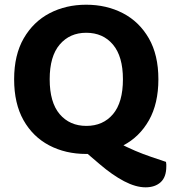

<svg xmlns="http://www.w3.org/2000/svg" viewBox="-20 -644 741 822"><path d="M332.8 -4.3 484.4 -33.9Q523.3 -13.6 558.5 1.4Q593.8 16.4 626.9 27.5Q660.1 38.7 690.7 49.1Q692 55.4 692 59.9Q692 64.4 692 68.4Q692 114.4 667.7 136.2Q643.4 158 603.2 158Q561.3 158 511.4 131.9Q461.5 105.8 406.5 58.7ZM658.1 -304.7Q658.1 -200.7 617.7 -129.1Q577.2 -57.6 507.4 -21.2Q437.7 15.1 349 15.1Q260.6 15.1 190.7 -21.6Q120.8 -58.3 80.6 -129.5Q40.5 -200.7 40.5 -304.7Q40.5 -408.7 81.6 -479.9Q122.8 -551.1 192.5 -587.5Q262.3 -623.8 349 -623.8Q435.9 -623.8 506.1 -587.5Q576.2 -551.1 617.2 -479.9Q658.1 -408.7 658.1 -304.7ZM506.3 -304.7Q506.3 -402.4 463.6 -453.1Q421 -503.7 349 -503.7Q278.7 -503.7 235.7 -453.4Q192.7 -403.1 192.7 -304.7Q192.7 -205.6 235.5 -155.3Q278.4 -105 349.7 -105Q421.2 -105 463.8 -155.3Q506.3 -205.6 506.3 -304.7Z"/></svg>

Font: Baloo Bhaina 2
Style: Regular
Weight: 400
Designer: Yesha Goshar, Manish Minz, Shuchita Grover and Ek Type
Foundry: Ek Type
Version: Version 1.700